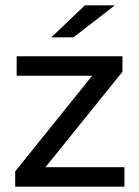

<svg xmlns="http://www.w3.org/2000/svg" viewBox="-20 -698 519 718"><path d="M445.3 -72.7H150L437.9 -429.6V-487.6H42.3V-414.9H324.8L36.8 -57V0H445.3ZM297.2 -678 172 -558.4H254.8L409.4 -678Z"/></svg>

Font: Montserrat Ace
Style: Regular
Weight: 500
Designer: Julieta Ulanovsky
Foundry: Julieta Ulanovsky
Version: Version 1